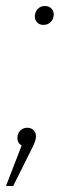

<svg xmlns="http://www.w3.org/2000/svg" viewBox="-38 -479 229 640"><path d="M106.9 -396Q93.8 -396 85.9 -404.1Q78.1 -412.1 78.1 -423.8Q78.1 -438.5 87.4 -448.7Q96.7 -459 111.8 -459Q125 -459 133.1 -450.9Q141.1 -442.9 141.1 -431.2Q141.1 -416.5 131.6 -406.2Q122.1 -396 106.9 -396ZM53.2 -53.2Q65.9 -53.2 74 -44.9Q82 -36.6 82 -23.9Q82 -9.3 64.9 22.9L5.9 141.1H-18.1L34.2 5.9Q20 -2 20 -19Q20 -34.2 29.5 -43.7Q39.1 -53.2 53.2 -53.2Z"/></svg>

Font: Fira Sans Compressed UltraLight
Style: Italic
Weight: 200
Width: 3
Italic angle: -8°
Designer: Carrois Corporate & Edenspiekermann AG
Foundry: Carrois Corporate GbR & Edenspiekermann AG
Version: Version 4.203;PS 004.203;hotconv 1.0.88;makeotf.lib2.5.64775